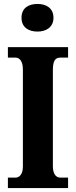

<svg xmlns="http://www.w3.org/2000/svg" viewBox="-20 -953 384 973"><path d="M170 -793C214 -793 251 -815 251 -863C251 -912 214 -933 170 -933C124 -933 89 -912 89 -863C89 -815 124 -793 170 -793ZM20 0H325V-53H285C265 -53 248 -70 248 -110V-600C248 -647 262 -661 285 -661H325V-714H20V-661H59C76 -661 96 -647 96 -601V-109C96 -67 76 -53 59 -53H20Z"/></svg>

Font: Noto Serif Tamil ExtraCondensed ExtraBold
Style: Regular
Weight: 800
Width: 2
Designer: Indian Type Foundry, Tom Grace, and the Monotype Design Team
Foundry: Monotype Imaging Inc.
Version: Version 2.004